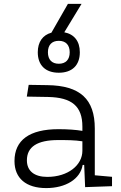

<svg xmlns="http://www.w3.org/2000/svg" viewBox="-20 -960 626 990"><path d="M418.9 4.9 557.6 0V-48.3L468.8 -56.2V-297.4C468.8 -448.7 393.6 -518.6 224.6 -521L127.9 -522.5L118.2 -461.9L228 -460C350.1 -457.5 404.8 -412.6 404.8 -307.1V-285.2C371.1 -291 328.1 -293.9 281.7 -293.9C132.3 -293.9 54.7 -237.8 54.7 -129.4C54.7 -41 114.3 9.8 218.3 9.8C319.3 9.8 394.5 -37.1 406.2 -109.4H414.1ZM283.2 -585C352.1 -585 391.6 -623.5 391.6 -690.4C391.6 -747.6 362.8 -783.7 311.5 -793.5L400.4 -939.9H330.1L245.1 -791.5C200.2 -779.3 174.8 -743.7 174.8 -690.4C174.8 -623.5 214.4 -585 283.2 -585ZM404.8 -231.4V-182.6C404.8 -108.9 331.5 -47.9 223.6 -47.9C156.7 -47.9 118.7 -78.6 118.7 -133.3C118.7 -203.1 172.4 -237.8 279.8 -237.8C320.3 -237.8 366.7 -237.8 404.8 -231.4ZM283.2 -631.3C247.1 -631.3 227.1 -652.8 227.1 -690.4C227.1 -728 247.1 -749.5 283.2 -749.5C319.3 -749.5 339.4 -728 339.4 -690.4C339.4 -652.8 319.3 -631.3 283.2 -631.3Z"/></svg>

Font: Cascadia Mono Light
Style: Regular
Weight: 300
Monospace: yes
Designer: Aaron Bell
Foundry: Saja Typeworks
Version: Version 2404.023